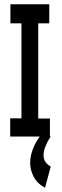

<svg xmlns="http://www.w3.org/2000/svg" viewBox="-20 -643 290 904"><path d="M28 0V-86H81V-533H29V-623H212V-533H160V-85H215V0ZM219 141 192 241Q155 221 138.5 189Q122 157 122 123Q122 86 140.5 45Q159 4 193 -31L218 0Q185 53 185 87Q185 123 219 141Z"/></svg>

Font: Inconsolata UltraCondensed ExtraBold
Style: Regular
Weight: 800
Width: 1
Monospace: yes
Designer: Raph Levien, Cyreal, Brenton Simpson
Foundry: Raph Levien, Cyreal, Google
Version: Version 3.001; ttfautohint (v1.8.2.53-6de2)